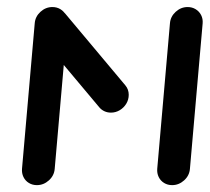

<svg xmlns="http://www.w3.org/2000/svg" viewBox="-20 -539 610 559"><path d="M132.6 -518.5Q145.6 -518.5 155.9 -512.2Q166.3 -505.9 171.9 -495Q177.4 -484.1 176.3 -471.1L139.3 -47.8Q137.8 -27.8 122.4 -13.9Q107 0 87.4 0Q74.4 0 64.1 -6.3Q53.7 -12.6 48.3 -23.7Q43 -34.8 44.1 -47.8L81.1 -471.1Q82.6 -490.7 97.8 -504.6Q113 -518.5 132.6 -518.5ZM354.8 -263Q354.8 -248.9 347.6 -237Q340.4 -225.2 328.5 -218.1Q316.7 -211.1 303 -211.1Q292.6 -211.1 283.9 -215.2Q275.2 -219.3 269.3 -226.3L94.8 -434.4Q84.8 -446.3 84.8 -463Q84.8 -476.7 91.9 -488.5Q98.9 -500.4 110.9 -507.4Q123 -514.4 136.3 -514.4Q146.7 -514.4 155.4 -510.4Q164.1 -506.3 170 -499.3L344.8 -290.7Q354.8 -278.9 354.8 -263ZM526.3 -518.5Q539.3 -518.5 549.6 -512.2Q560 -505.9 565.6 -495Q571.1 -484.1 570 -471.1L533 -47.8Q531.5 -27.8 516.1 -13.9Q500.7 0 481.1 0Q468.1 0 457.8 -6.3Q447.4 -12.6 442 -23.7Q436.7 -34.8 437.8 -47.8L474.8 -471.1Q476.3 -490.7 491.5 -504.6Q506.7 -518.5 526.3 -518.5Z"/></svg>

Font: 26F Galaxy Sans Extra Bold
Style: Italic
Weight: 800
Italic angle: -5°
Designer: C₂₉H₂₅N₃O₅
Version: Version 1.200